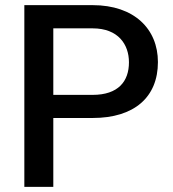

<svg xmlns="http://www.w3.org/2000/svg" viewBox="-20 -731 675 751"><path d="M342.3 -269.5C504.9 -269.5 597.7 -350.6 597.7 -488.3C597.7 -617.7 504.9 -710.9 342.3 -710.9H75.2V0H188.5V-269.5ZM188.5 -359.9V-620.1H342.3C442.9 -620.1 484.4 -556.6 484.4 -487.3C484.4 -413.1 442.9 -359.9 342.3 -359.9Z"/></svg>

Font: Bert Sans Medium
Style: Regular
Weight: 500
Designer: Christian Robertson (Google), Cristiano Sobral
Foundry: Google, Cristiano Sobral
Version: Version 3.101